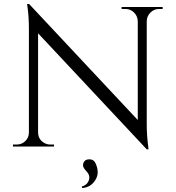

<svg xmlns="http://www.w3.org/2000/svg" viewBox="-20 -735 881 963"><path d="M778 -690Q753 -690 735 -672.5Q717 -655 716 -630V-114Q716 -56 723 -4L725 14H716L171 -568V-70Q172 -35 202 -18Q216 -10 232 -10H251V0H45V-10H64Q89 -10 107 -27.5Q125 -45 125 -71V-590Q125 -651 118 -699L116 -715H126L671 -133V-629Q670 -655 652 -672.5Q634 -690 609 -690H590V-700H796V-690ZM399 81Q406 64 428 64Q451 64 460.5 86.5Q470 109 470 129.5Q470 150 457 170Q433 206 392 208L390 201Q412 194 421 179Q437 152 417 128Q415 126 411.5 121.5Q408 117 405.5 114.5Q403 112 400.5 107.5Q398 103 397 99Q395 90 399 81Z"/></svg>

Font: Cinzel
Style: Regular
Weight: 400
Designer: Natanael Gama
Version: Version 1.001;PS 001.001;hotconv 1.0.56;makeotf.lib2.0.21325